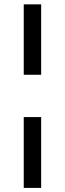

<svg xmlns="http://www.w3.org/2000/svg" viewBox="-20 -748 306 904"><path d="M91.8 -196.8H173.8V136.7H91.8ZM173.8 -727.5V-396H91.8V-727.5Z"/></svg>

Font: Inter 16pt
Style: Regular
Weight: 400
Version: Version 4.001;git-66647c0bb